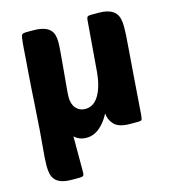

<svg xmlns="http://www.w3.org/2000/svg" viewBox="-109 -640 819 914"><g transform="rotate(-15 300.0 -182.5)"><path d="M240 -465Q240 -444 236.5 -406Q233 -368 229.5 -327Q226 -286 222.5 -250Q219 -214 219 -199Q219 -164 236.5 -144Q254 -124 282 -124Q324 -124 349.5 -167Q375 -210 381 -284L401 -530Q402 -542 406 -546Q410 -550 423 -550H459Q490 -550 509.5 -543.5Q529 -537 540.5 -525Q552 -513 556.5 -495.5Q561 -478 561 -455Q561 -440 559.5 -412.5Q558 -385 554 -336.5Q550 -288 544.5 -213.5Q539 -139 531 -29Q529 -8 526 -4Q523 0 509 0H471Q414 0 391.5 -23.5Q369 -47 367 -79Q345 -37 316 -13.5Q287 10 252 10Q234 10 219 4Q204 -2 193 -13V165Q193 177 188.5 181Q184 185 171 185H135Q104 185 84.5 179Q65 173 53.5 161Q42 149 37.5 131.5Q33 114 33 91Q33 59 39.5 -8Q46 -75 52 -178Q53 -187 54.5 -212.5Q56 -238 58 -271.5Q60 -305 63 -343Q66 -381 68.5 -416Q71 -451 73 -478.5Q75 -506 77 -519Q79 -541 84.5 -545.5Q90 -550 105 -550H137Q168 -550 188 -544Q208 -538 219.5 -527Q231 -516 235.5 -500.5Q240 -485 240 -465Z"/></g></svg>

Font: Poetsen One
Style: Regular
Weight: 400
Designer: Pablo Impallari, Rodrigo Fuenzalida
Foundry: Pablo Impallari, Rodrigo Fuenzalida
Version: Version 1.001; ttfautohint (v0.93) -l 8 -r 50 -G 200 -x 14 -